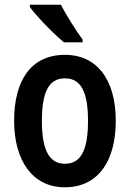

<svg xmlns="http://www.w3.org/2000/svg" viewBox="-20 -786 552 816"><path d="M239 -766H107V-756C134 -718 211 -639 252 -606H331V-618C305 -653 261 -722 239 -766ZM472 -272C472 -454 387 -553 257 -553C112 -553 40 -445 40 -272C40 -106 117 10 255 10C402 10 472 -108 472 -272ZM158 -272C158 -394 187 -453 256 -453C325 -453 354 -394 354 -272C354 -150 325 -90 256 -90C188 -90 158 -151 158 -272Z"/></svg>

Font: Noto Sans Tamil Condensed SemiBold
Style: Regular
Weight: 600
Width: 3
Designer: Jelle Bosma - Monotype Design Team
Foundry: Monotype Imaging Inc.
Version: Version 2.004